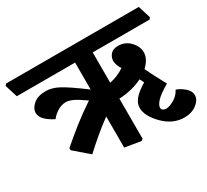

<svg xmlns="http://www.w3.org/2000/svg" viewBox="-163 -860 1191 1106"><g transform="rotate(-30 432.5 -307.0)"><path d="M710.4 -62.5Q731.4 -62.5 762.9 -80.3Q794.4 -98.1 811 -130.4Q834.5 -124 863 -100.6Q891.6 -77.1 891.6 -47.4Q891.6 -16.6 858.2 8.8Q824.7 34.2 776.9 34.2Q700.2 34.2 639.6 -27.1Q579.1 -88.4 579.1 -142.1Q579.1 -173.3 603 -201.2Q627 -229 675.3 -257.8L660.6 -286.1Q628.4 -269.5 588.4 -259.5Q548.3 -249.5 504.9 -247.6V19L494.1 27.8L387.7 10.3V-196.8Q333 -156.2 293.7 -122.8Q254.4 -89.4 209 -47.9L112.8 -130.9V-144.5Q166 -191.4 224.6 -237.5Q283.2 -283.7 347.7 -326.2Q293.5 -364.3 268.8 -374.5Q244.1 -384.8 227.5 -384.8Q199.7 -384.8 173.1 -369.4Q146.5 -354 127 -329.1Q87.9 -349.1 66.9 -370.8Q45.9 -392.6 45.9 -417Q45.9 -446.3 75.2 -471.9Q104.5 -497.6 158.2 -497.6Q199.2 -497.6 244.4 -473.4Q289.6 -449.2 387.7 -376V-555.2H0L-25.9 -638.2L-17.6 -649.4H865.7L891.6 -566.4L883.3 -555.2H504.9V-353.5Q532.7 -358.9 556.9 -369.1Q581.1 -379.4 603 -394.5Q590.8 -413.1 586.7 -428Q582.5 -442.9 582.5 -453.1Q582.5 -476.1 598.6 -495.6Q614.7 -515.1 649.9 -515.1Q696.3 -515.1 728.3 -481.7Q760.3 -448.2 760.3 -409.2Q760.3 -386.2 748.3 -364.3Q736.3 -342.3 715.3 -322.8Q733.4 -284.2 751.2 -250.2Q769 -216.3 785.6 -186Q725.6 -150.9 703.4 -126.7Q681.2 -102.5 681.2 -85.9Q681.2 -73.2 690.4 -67.9Q699.7 -62.5 710.4 -62.5Z"/></g></svg>

Font: Sitara
Style: Bold
Weight: 700
Designer: Neelakash Kshetrimayum
Foundry: Neelakash Kshetrimayum
Version: Version 1.000;PS Version 1.000;PS 1.0;hotconv 1.;hotconv 1.0